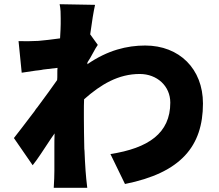

<svg xmlns="http://www.w3.org/2000/svg" viewBox="-20 -836 1040 911"><path d="M386 -26C384 -57 382 -89 381 -120L380 -130C379 -182 378 -231 378 -275V-305C378 -324 378 -345 379 -365C459 -436 542 -485 643 -485C725 -485 788 -428 788 -349C788 -203 683 -133 504 -105L573 37C838 -16 943 -142 943 -345C943 -509 831 -620 669 -620C583 -620 491 -598 394 -531C395 -534 395 -536 395 -540C413 -566 431 -606 444 -623L408 -673C416 -733 424 -782 431 -813L263 -816C268 -792 268 -771 268 -749V-737C268 -732 268 -727 268 -722C268 -712 267 -686 265 -654C227 -649 190 -644 162 -642C120 -640 101 -640 68 -641L83 -491C103 -494 126 -497 150 -501L160 -502C165 -503 170 -503 175 -504L185 -506C209 -509 232 -512 253 -514C252 -507 252 -498 252 -490V-480C252 -472 252 -464 251 -456C227 -421 197 -381 167 -340L161 -332C159 -329 157 -326 154 -323L148 -315C147 -313 146 -312 145 -310L139 -302L132 -293C100 -251 70 -211 46 -181L135 -52C158 -80 187 -126 217 -171L223 -180C228 -188 234 -195 239 -203C238 -180 238 -159 238 -138V-123C238 -115 238 -107 238 -99V-90C238 -85 238 -80 238 -75V-65C238 -52 238 -39 238 -25C238 -9 237 28 235 55H394C391 31 387 -8 386 -26Z"/></svg>

Font: Glow Sans SC Normal ExtraBold
Style: Regular
Weight: 800
Designer: Ryoko NISHIZUKA (kana, bopomofo & ideographs); Paul D. Hunt (Latin, Greek & Cyrillic); Sandoll Communications, Soo-young
Version: Version 0.93